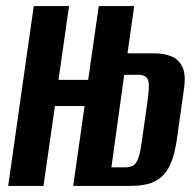

<svg xmlns="http://www.w3.org/2000/svg" viewBox="-20 -611 644 631"><path d="M6.9 0 90.9 -591H206.9L172.3 -348.6H269.7L304.6 -591H421L399 -435.7H486.6Q519.2 -435.7 543.7 -425.6Q568.2 -415.6 579.8 -390.3Q591.5 -365.1 584.5 -317.6L561.5 -154.6Q554.4 -104.6 541.2 -74Q527.9 -43.5 508.5 -27.7Q489.1 -11.9 464.1 -5.9Q439.1 0 408.2 0H220.6L257.9 -262.5H160.5L122.9 0ZM346.1 -61H392.1Q410.6 -61 420.8 -69.3Q431 -77.6 436.9 -98.6Q442.8 -119.6 447.5 -156L464 -272.5Q469 -307.2 469.2 -327.6Q469.5 -347.9 461.4 -356.5Q453.3 -365.2 433.2 -365.2H388.2Z"/></svg>

Font: Alumni Sans SC Thin
Style: Italic
Weight: 100
Italic angle: -8°
Designer: Robert E. Leuschke
Foundry: Robert E. Leuschke
Version: Version 1.016